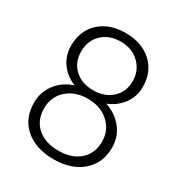

<svg xmlns="http://www.w3.org/2000/svg" viewBox="-173 -838 899 964"><g transform="rotate(30 277.0 -356.0)"><path d="M485.8 -527.8Q485.8 -472.7 453.6 -429Q421.4 -385.3 368.7 -364.7Q430.2 -343.8 467.3 -296.9Q504.4 -250 504.4 -188.5Q504.4 -97.2 442.4 -43.7Q380.4 9.8 278.3 9.8Q175.3 9.8 113.5 -43.5Q51.8 -96.7 51.8 -188.5Q51.8 -249 87.4 -296.4Q123 -343.8 185.1 -364.7Q132.3 -385.3 101.1 -429Q69.8 -472.7 69.8 -527.8Q69.8 -616.2 126.7 -668.5Q183.6 -720.7 277.3 -720.7Q371.1 -720.7 428.5 -668Q485.8 -615.2 485.8 -527.8ZM445.8 -188Q445.8 -254.4 398.4 -297.1Q351.1 -339.8 277.3 -339.8Q203.6 -339.8 156.7 -297.9Q109.9 -255.9 109.9 -188Q109.9 -120.1 155.3 -79.8Q200.7 -39.6 278.3 -39.6Q354 -39.6 399.9 -79.6Q445.8 -119.6 445.8 -188ZM427.2 -528.3Q427.2 -589.4 385 -630.1Q342.8 -670.9 277.3 -670.9Q210.9 -670.9 169.7 -631.6Q128.4 -592.3 128.4 -528.3Q128.4 -465.8 169.7 -427.7Q210.9 -389.6 277.8 -389.6Q343.8 -389.6 385.5 -428Q427.2 -466.3 427.2 -528.3Z"/></g></svg>

Font: Roboto Light
Style: Regular
Weight: 300
Designer: Google
Version: Version 2.134; 2016; ttfautohint (v1.6)